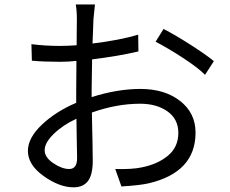

<svg xmlns="http://www.w3.org/2000/svg" viewBox="-20 -799 1017 850"><path d="M400.4 -779.3Q398.4 -765.6 393.6 -712.9Q393.6 -705.1 392.1 -668.5Q390.6 -631.8 389.6 -606.4Q510.7 -621.1 591.8 -645.5L592.8 -571.3Q505.9 -550.8 387.7 -536.1Q385.7 -444.3 385.7 -402.3V-369.1Q500 -405.3 601.6 -405.3Q709 -405.3 777.3 -352.1Q845.7 -298.8 845.7 -211.9Q845.7 -36.1 637.7 12.7Q598.6 21.5 517.6 26.4L490.2 -50.8Q563.5 -48.8 605.5 -57.6Q676.8 -71.3 723.1 -109.4Q769.5 -147.5 769.5 -210.9Q769.5 -271.5 721.7 -305.7Q673.8 -339.8 600.6 -339.8Q496.1 -339.8 386.7 -300.8Q390.6 -134.8 390.6 -87.9Q390.6 -24.4 369.1 2.9Q347.7 30.3 305.7 30.3Q243.2 30.3 173.3 -19.5Q103.5 -69.3 103.5 -130.9Q103.5 -188.5 165.5 -247.1Q227.5 -305.7 317.4 -343.8V-399.4Q317.4 -484.4 318.4 -529.3Q282.2 -525.4 245.1 -525.4Q174.8 -525.4 121.1 -530.3L119.1 -603.5Q180.7 -595.7 243.2 -595.7Q277.3 -595.7 319.3 -598.6Q319.3 -628.9 319.8 -667.5Q320.3 -706.1 320.3 -710.9Q320.3 -752.9 315.4 -779.3ZM177.7 -133.8Q177.7 -102.5 215.8 -76.7Q253.9 -50.8 286.1 -50.8Q321.3 -50.8 321.3 -98.6Q321.3 -118.2 319.8 -180.7Q318.4 -243.2 318.4 -273.4Q257.8 -245.1 217.8 -206.1Q177.7 -167 177.7 -133.8ZM668.9 -614.3 704.1 -670.9Q756.8 -643.6 824.7 -600.1Q892.6 -556.6 926.8 -528.3L887.7 -467.8Q855.5 -500 789.6 -543Q723.6 -585.9 668.9 -614.3Z"/></svg>

Font: Min Sans
Style: Regular
Weight: 400
Designer: Jinseong-Kim, NotoSansCJK, Nunito
Foundry: Jinseong-Kim
Version: Version 1.400;Glyphs 3.1.2 (3151)